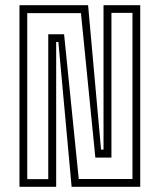

<svg xmlns="http://www.w3.org/2000/svg" viewBox="-20 -720 616 740"><path d="M55 0V-700H319.5L369.5 -143.5H379V-700H520.5V0H256L205 -558H196.5V0ZM85 -29.5H166V-588H227L283.5 -30H490.5V-670.5H409.5V-112.5H347.5L292 -669.5H85Z"/></svg>

Font: Tourney Condensed Light
Style: Regular
Weight: 300
Width: 3
Designer: Tyler Finck
Foundry: Etcetera Type Co
Version: Version 1.010; ttfautohint (v1.8.3)